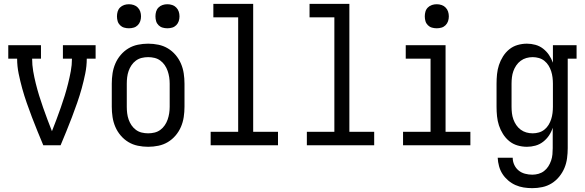

<svg xmlns="http://www.w3.org/2000/svg" viewBox="-20 -755 3040 998"><path d="M205 0Q190 -36 175 -72.5Q160 -109 146 -146Q132 -183 119 -220Q106 -257 95.5 -295Q85 -333 77 -372Q69 -411 69 -450H23V-520H193V-450H147Q147 -417 152.5 -385Q158 -353 166 -321Q174 -289 183.5 -258Q193 -227 204 -196Q215 -165 226.5 -134Q238 -103 250 -73Q262 -103 273.5 -134Q285 -165 296 -196Q307 -227 316.5 -258Q326 -289 334 -321Q342 -353 348 -385Q354 -417 354 -450H307V-520H477V-450H431Q431 -411 423 -372Q415 -333 404.5 -295Q394 -257 381 -220Q368 -183 354 -146Q340 -109 325 -72.5Q310 -36 295 0Z M750 8Q723 8 696.5 2.5Q670 -3 647.5 -16.5Q625 -30 607.5 -50.5Q590 -71 579.5 -95.5Q569 -120 565 -146.5Q561 -173 561 -200V-320Q561 -347 565 -373.5Q569 -400 579.5 -424.5Q590 -449 607.5 -469.5Q625 -490 647.5 -503.5Q670 -517 696.5 -522.5Q723 -528 750 -528Q777 -528 803.5 -522.5Q830 -517 852.5 -503.5Q875 -490 892.5 -469.5Q910 -449 920.5 -424.5Q931 -400 935 -373.5Q939 -347 939 -320V-200Q939 -173 935 -146.5Q931 -120 920.5 -95.5Q910 -71 892.5 -50.5Q875 -30 852.5 -16.5Q830 -3 803.5 2.5Q777 8 750 8ZM750 -62Q767 -62 783.5 -66Q800 -70 813.5 -80Q827 -90 836.5 -104Q846 -118 851.5 -134Q857 -150 859.5 -166.5Q862 -183 862 -200V-320Q862 -337 859.5 -353.5Q857 -370 851.5 -386Q846 -402 836.5 -416Q827 -430 813.5 -440Q800 -450 783.5 -454Q767 -458 750 -458Q733 -458 716.5 -454Q700 -450 686.5 -440Q673 -430 663.5 -416Q654 -402 648.5 -386Q643 -370 641 -353.5Q639 -337 639 -320V-200Q639 -183 641 -166.5Q643 -150 648.5 -134Q654 -118 663.5 -104Q673 -90 686.5 -80Q700 -70 716.5 -66Q733 -62 750 -62ZM850 -608Q837 -608 825 -611.5Q813 -615 804 -624Q795 -633 791.5 -645Q788 -657 788 -670Q788 -683 791.5 -695Q795 -707 804 -716Q813 -725 825 -729Q837 -733 850 -733Q863 -733 875 -729Q887 -725 896 -716Q905 -707 909 -695Q913 -683 913 -670Q913 -657 909 -645Q905 -633 896 -624Q887 -615 875 -611.5Q863 -608 850 -608ZM650 -608Q637 -608 625 -611.5Q613 -615 604 -624Q595 -633 591.5 -645Q588 -657 588 -670Q588 -683 591.5 -695Q595 -707 604 -716Q613 -725 625 -729Q637 -733 650 -733Q663 -733 675 -729Q687 -725 696 -716Q705 -707 709 -695Q713 -683 713 -670Q713 -657 709 -645Q705 -633 696 -624Q687 -615 675 -611.5Q663 -608 650 -608Z M1075 0V-70H1218V-665H1089V-735H1296V-70H1425V0Z M1575 0V-70H1718V-665H1589V-735H1796V-70H1925V0Z M2075 0V-70H2218V-450H2089V-520H2296V-70H2425V0ZM2250 -608Q2237 -608 2225 -611.5Q2213 -615 2204 -624Q2195 -633 2191.5 -645Q2188 -657 2188 -670Q2188 -683 2191.5 -695Q2195 -707 2204 -716Q2213 -725 2225 -729Q2237 -733 2250 -733Q2263 -733 2275 -729Q2287 -725 2296 -716Q2305 -707 2309 -695Q2313 -683 2313 -670Q2313 -657 2309 -645Q2305 -633 2296 -624Q2287 -615 2275 -611.5Q2263 -608 2250 -608Z M2747 223Q2724 223 2702 219.5Q2680 216 2659.5 207Q2639 198 2621.5 183Q2604 168 2592 149.5Q2580 131 2574 109Q2568 87 2567 65H2645Q2645 84 2653 101.5Q2661 119 2675.5 131Q2690 143 2709 148Q2728 153 2747 153Q2763 153 2779 148.5Q2795 144 2808 134Q2821 124 2830 110Q2839 96 2844.5 80Q2850 64 2851.5 47.5Q2853 31 2853 15V-91Q2846 -69 2833.5 -50.5Q2821 -32 2803 -18Q2785 -4 2763 2Q2741 8 2719 8Q2694 8 2670 1Q2646 -6 2627 -21.5Q2608 -37 2594.5 -58.5Q2581 -80 2573.5 -103Q2566 -126 2563.5 -150.5Q2561 -175 2561 -200V-320Q2561 -345 2563.5 -369.5Q2566 -394 2573.5 -417Q2581 -440 2594.5 -461.5Q2608 -483 2627 -498.5Q2646 -514 2670 -521Q2694 -528 2719 -528Q2741 -528 2763 -522Q2785 -516 2803 -502Q2821 -488 2833.5 -469.5Q2846 -451 2854 -429V-520H2977V-450H2931V15Q2931 41 2927.5 67.5Q2924 94 2914 118Q2904 142 2887 163Q2870 184 2847.5 198Q2825 212 2799 217.5Q2773 223 2747 223ZM2749 -62Q2765 -62 2781 -66.5Q2797 -71 2810 -81.5Q2823 -92 2831.5 -106Q2840 -120 2845 -135.5Q2850 -151 2852 -167.5Q2854 -184 2854 -200V-320Q2854 -336 2852 -352.5Q2850 -369 2845 -384.5Q2840 -400 2831.5 -414Q2823 -428 2810 -438.5Q2797 -449 2781 -453.5Q2765 -458 2749 -458Q2732 -458 2716 -453.5Q2700 -449 2686.5 -439Q2673 -429 2663.5 -415Q2654 -401 2648.5 -385.5Q2643 -370 2641 -353.5Q2639 -337 2639 -320V-200Q2639 -183 2641 -166.5Q2643 -150 2648.5 -134.5Q2654 -119 2663.5 -105Q2673 -91 2686.5 -81Q2700 -71 2716 -66.5Q2732 -62 2749 -62Z"/></svg>

Font: Iosevka Curly Slab
Style: Regular
Weight: 400
Monospace: yes
Designer: Belleve Invis
Foundry: Belleve Invis
Version: Version 22.1.2; ttfautohint (v1.8.4)